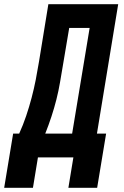

<svg xmlns="http://www.w3.org/2000/svg" viewBox="-73 -755 593 921"><path d="M-53 146 -10 -114H19Q38 -156 52.5 -199Q67 -242 78.5 -285.5Q90 -329 98.5 -372.5Q107 -416 114 -459L159 -735H494L392 -114H436L393 146H255L279 0H109L85 146ZM144 -114H273L357 -621H259L229 -443Q222 -402 215 -360.5Q208 -319 197.5 -277.5Q187 -236 173.5 -195Q160 -154 144 -114Z"/></svg>

Font: Iosevka Term Curly Heavy
Style: Italic
Weight: 900
Italic angle: -9°
Designer: Belleve Invis
Foundry: Belleve Invis
Version: Version 32.3.0